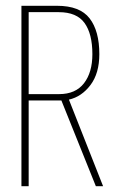

<svg xmlns="http://www.w3.org/2000/svg" viewBox="-20 -643 415 663"><path d="M54 0V-623H177Q256 -623 289.5 -579.5Q323 -536 323 -456Q323 -390 292.5 -349.5Q262 -309 218 -299L336 0H311L192 -296H79V0ZM79 -318H184Q241 -318 270 -355.5Q299 -393 299 -456Q299 -526 272 -563.5Q245 -601 183 -601H79Z"/></svg>

Font: Inconsolata Condensed ExtraLight
Style: Regular
Weight: 200
Width: 3
Monospace: yes
Designer: Raph Levien, Cyreal, Brenton Simpson
Foundry: Raph Levien, Cyreal, Google
Version: Version 3.100; ttfautohint (v1.8.4.7-5d5b)